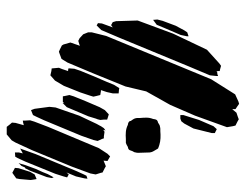

<svg xmlns="http://www.w3.org/2000/svg" viewBox="-102 -646 748 585"><g transform="rotate(-90 272.5 -354.0)"><path d="M178 -582 113 -427 96 -401 88 -393 81 -397 74 -401 75 -413 68 -410 58 -406 51 -410 39 -416 38 -421 33 -437 36 -453 57 -510 107 -631 130 -681 137 -693 155 -708H169H178L185 -699L191 -692L190 -681L183 -656L191 -658L197 -659V-653L198 -637L194 -624ZM38 -691 53 -683 52 -672 41 -637 33 -623 26 -620 19 -617 18 -622 16 -635 19 -669 21 -679ZM95 -620 43 -495 33 -473 29 -465 20 -462 21 -471 27 -497 39 -526 33 -519 24 -524 27 -535 35 -560 72 -651 83 -675 87 -682 100 -683V-671L97 -659L112 -667L109 -659ZM50 -620 40 -598 34 -583 27 -570 24 -565 22 -571 25 -586 44 -636 52 -652H54L59 -663L68 -672L66 -667L61 -650L58 -642ZM239 -578 237 -559 212 -487 187 -434 182 -425 180 -421 174 -412 167 -407 169 -414 163 -410 149 -412H143L141 -418L135 -431L138 -444L151 -481L198 -594L209 -618L214 -628L219 -630L229 -634L233 -623ZM331 -440 315 -403 306 -381 296 -365 291 -366 280 -367V-373V-385L284 -403L290 -421H287L275 -423L272 -435L270 -444L273 -454L283 -484L303 -534L319 -561L335 -575L348 -572L356 -571L357 -560L358 -549L354 -539L348 -521H351L356 -520V-515L355 -502L349 -484ZM455 -405 323 -85 277 -12 255 -2 248 0 241 -5 232 -11V-16V-21L221 -8L209 -4L201 -1L194 -5L182 -11L180 -19L177 -37L212 -134L245 -210L286 -283L301 -346L342 -447L374 -523L385 -541L401 -547L407 -549L414 -546L426 -540L429 -535L435 -514L425 -485L430 -487L440 -490L448 -486L460 -475L466 -460V-449ZM256 -467 238 -425 229 -409 216 -397 200 -402V-413L199 -423L201 -431L203 -436L210 -459L238 -525L251 -538L250 -533L254 -537H271L272 -531L275 -517L271 -504ZM502 -309 462 -201 413 -98 371 -60 364 -55 353 -58 348 -59V-64L347 -70L346 -67L338 -66L333 -64V-70L335 -89L362 -153L450 -366L473 -420L487 -434L494 -430L493 -418L481 -385L488 -390L497 -385L500 -375ZM486 -193 472 -167 466 -158 454 -154V-159L458 -178L479 -227L489 -251L504 -262L505 -249L501 -233ZM199 -122 180 -78 171 -68 159 -74V-83L173 -139L188 -167L195 -176L203 -179H214V-170ZM100 -272Q100 -280 99.5 -288Q99 -296 99 -304Q99 -306 99 -309Q99 -312 100 -315Q100 -318 101.5 -320.5Q103 -323 104 -325Q105 -327 106 -330.5Q107 -334 109 -336Q110 -337 112.5 -338Q115 -339 117 -339Q120 -341 123 -342.5Q126 -344 129 -345Q132 -345 135 -345Q138 -345 141 -345Q152 -346 163 -345Q174 -344 184 -339Q186 -339 189 -338Q192 -337 194 -335Q195 -334 195.5 -333Q196 -332 196 -330Q198 -327 200.5 -323.5Q203 -320 204 -316Q205 -313 205 -309Q205 -305 205 -302Q206 -292 206 -282Q206 -272 202 -262Q202 -260 201 -256Q200 -252 198 -250Q197 -249 194.5 -248Q192 -247 191 -247Q188 -245 184.5 -243Q181 -241 178 -241Q175 -240 171.5 -240Q168 -240 165 -240Q154 -239 143.5 -239.5Q133 -240 123 -243Q120 -244 117 -245Q114 -246 112 -247Q111 -248 110.5 -249.5Q110 -251 109 -252Q107 -256 104 -260.5Q101 -265 100 -272Z"/></g></svg>

Font: Rubik Marker Hatch
Style: Regular
Weight: 400
Designer: Hubert and Fischer, NaN
Foundry: Hubert & Fischer, NaN
Version: Version 2.200